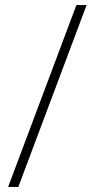

<svg xmlns="http://www.w3.org/2000/svg" viewBox="-20 -734 372 754"><path d="M320 -714 52 0H12L280 -714Z"/></svg>

Font: Noto Sans Gujarati UI ExtraLight
Style: Regular
Weight: 200
Designer: Jelle Bosma - Monotype Design Team, Universal Thirst
Foundry: Monotype Imaging Inc.
Version: Version 2.106; ttfautohint (v1.8.4.7-5d5b)